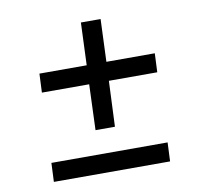

<svg xmlns="http://www.w3.org/2000/svg" viewBox="-65 -604 712 672"><g transform="rotate(-10 291.0 -267.5)"><path d="M249 -154 255 -316H87L90 -383H258L264 -534H334L328 -383H500L497 -316H325L318 -154ZM74 -1 77 -68H490L487 -1Z"/></g></svg>

Font: Literata 36pt SemiBold
Style: Italic
Weight: 600
Italic angle: -2°
Designer: Latin by Veronika Burian and Jose Scaglione. Greek by Irene Vlachou. Cyrillic by Vera Evstafieva
Foundry: TypeTogether
Version: Version 3.002